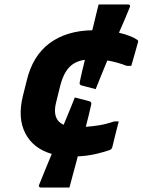

<svg xmlns="http://www.w3.org/2000/svg" viewBox="-20 -757 640 857"><path d="M314 -322 379 -305Q390 -302 387 -290Q383 -270 376.5 -244.5Q370 -219 363 -191Q393 -193 423.5 -198Q454 -203 490 -215H510Q502 -184 494.5 -154.5Q487 -125 482 -103Q480 -91 469 -87Q447 -79 409 -70Q371 -61 327 -59Q324 -48 322 -39Q315 -14 306 20Q297 54 290 80H162Q158 80 155 77Q152 74 155 67Q168 35 182 0.5Q196 -34 211 -70Q128 -94 93 -162Q58 -230 82 -328L99 -396Q125 -507 200.5 -563.5Q276 -620 392 -622Q398 -647 406 -680Q414 -713 420 -737H552Q557 -737 559.5 -734Q562 -731 559 -724Q548 -697 536 -668.5Q524 -640 511 -611Q540 -604 560 -596Q580 -588 590 -581Q596 -577 596.5 -574.5Q597 -572 596 -569Q589 -542 581.5 -517Q574 -492 566 -463H546Q502 -480 459 -487Q444 -450 430.5 -417.5Q417 -385 407 -359L343 -376Q333 -379 336 -391Q340 -411 346 -436.5Q352 -462 359 -490Q314 -484 288 -455.5Q262 -427 249 -375L230 -298Q216 -241 244 -213Q253 -205 264 -200Q280 -237 292.5 -268.5Q305 -300 314 -322Z"/></svg>

Font: Recursive Mn Lnr St XBd
Style: Italic
Weight: 800
Italic angle: -15°
Monospace: yes
Version: Version 1.079;hotconv 1.0.112;makeotfexe 2.5.65598; ttfautoh